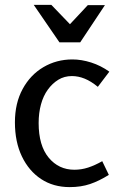

<svg xmlns="http://www.w3.org/2000/svg" viewBox="-20 -752 490 785"><path d="M276 -509Q313 -509 352.5 -496.5Q392 -484 427 -459L380 -397Q352 -420 326 -430.5Q300 -441 274 -441Q243 -441 218.5 -426Q194 -411 175.5 -385.5Q157 -360 147.5 -325Q138 -290 138 -249Q138 -157 179 -107.5Q220 -58 284 -58Q313 -58 340.5 -67Q368 -76 398 -93L425 -37Q385 -12 348 0.5Q311 13 265 13Q198 13 148 -20Q98 -53 69.5 -112.5Q41 -172 41 -252Q41 -330 72.5 -388Q104 -446 157.5 -477.5Q211 -509 276 -509ZM266 -653 339 -731H409L308 -579H223L118 -732H190Z"/></svg>

Font: Rosario Medium
Style: Regular
Weight: 500
Version: Version 1.201